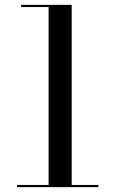

<svg xmlns="http://www.w3.org/2000/svg" viewBox="-20 -770 474 790"><path d="M50 -9H180V-741H67V-750H275V-9H385V0H50Z"/></svg>

Font: Bodoni* 24pt
Style: Regular
Weight: 400
Version: Version 2.3